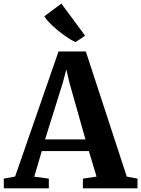

<svg xmlns="http://www.w3.org/2000/svg" viewBox="-42 -1028 770 1048"><path d="M-21.5 -53 40.5 -64.5 277.5 -747H426.5L650 -64L708.5 -53V0H410.5V-53L485 -64L443 -203.5H186L145 -63.5L224.5 -53V0H-21ZM204 -267H424.5L337 -576.5L320 -649L300.5 -575.5ZM370 -798.5Q343 -810.5 308 -835.5Q273 -860.5 243 -889Q213 -917.5 200 -939L293 -1008.5L422.5 -833L371 -798.5Z"/></svg>

Font: Merriweather Text
Style: Bold
Weight: 700
Designer: Eben Sorkin
Foundry: Eben Sorkin
Version: Version 2.100